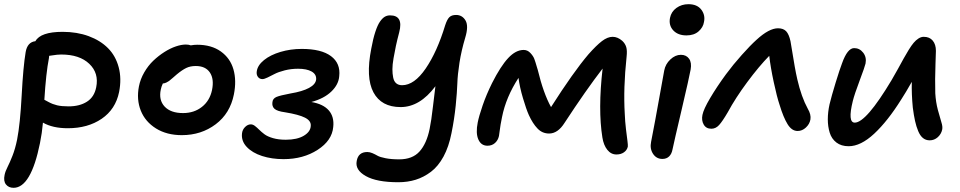

<svg xmlns="http://www.w3.org/2000/svg" viewBox="-26 -690 4609 922"><path d="M39.1 211.9Q15.6 211.9 2.7 195.8Q-10.3 179.7 -3.9 149.9Q-0.5 132.8 10.3 111.8Q21 90.8 33.9 58.1Q46.9 25.4 56.2 -20Q70.8 -94.2 78.1 -232.2Q85.4 -370.1 97.2 -439.9Q105.5 -487.8 144 -492.2Q168.9 -537.1 274.9 -537.1Q343.8 -537.1 399.9 -516.4Q456.1 -495.6 492.7 -458.7Q529.3 -421.9 543.9 -367.2Q558.6 -312.5 545.9 -248Q528.8 -165 462.2 -119.6Q395.5 -74.2 299.8 -74.2Q227.1 -74.2 180.2 -101.1Q175.8 -50.8 166 -2.9Q122.6 211.9 39.1 211.9ZM209 -411.1Q194.8 -338.4 187 -210.9Q189.5 -210 208 -199.7Q226.6 -189.5 248.3 -184.3Q270 -179.2 303.2 -179.2Q356.4 -179.2 391.6 -201.7Q426.8 -224.1 436 -271Q449.7 -338.9 402.8 -383.5Q356 -428.2 268.1 -428.2Q258.3 -428.2 248.3 -427.2Q238.3 -426.3 226.8 -424.3Q215.3 -422.4 210 -421.9Q210 -419.9 209.5 -416.3Q209 -412.6 209 -411.1Z M847.2 -41Q774.9 -41 723.1 -73.2Q671.4 -105.5 650.1 -158.7Q628.9 -211.9 641.1 -274.9Q647.9 -310.1 666.7 -342.5Q685.5 -375 710.4 -398.7Q735.4 -422.4 763.4 -440.2Q791.5 -458 818.1 -467Q844.7 -476.1 866.2 -476.1Q880.9 -476.1 890.1 -472.2Q906.7 -475.1 920.9 -475.1Q989.3 -475.1 1034.4 -442.9Q1079.6 -410.6 1095 -356.9Q1110.4 -303.2 1097.2 -236.8Q1079.1 -145.5 1009.8 -93.3Q940.4 -41 847.2 -41ZM746.1 -259.8Q735.4 -209.5 764.6 -178.2Q793.9 -147 853 -147Q906.2 -147 943.8 -176.8Q981.4 -206.5 992.2 -257.8Q1002.9 -310.5 981.9 -341.8Q960.9 -373 914.1 -373Q887.7 -373 868.2 -363.5Q848.6 -354 823.2 -333Q816.9 -327.6 803.5 -315.9Q790 -304.2 785.6 -301Q781.2 -297.9 772.9 -293.7Q764.6 -289.6 755.9 -289.1Q748.5 -272.9 746.1 -259.8Z M1335.4 74.2Q1279.3 74.2 1232.4 59.1Q1185.5 43.9 1158.7 15.4Q1131.8 -13.2 1136.2 -49.8Q1138.2 -67.4 1150.9 -80.1Q1163.6 -92.8 1178.2 -92.8Q1188.5 -92.8 1198.2 -85.2Q1208 -77.6 1218.8 -66.9Q1229.5 -56.2 1244.1 -45.2Q1258.8 -34.2 1285.2 -26.6Q1311.5 -19 1346.2 -19Q1400.9 -19 1433.1 -38.3Q1465.3 -57.6 1466.3 -85.9Q1468.3 -109.9 1438.5 -125Q1408.7 -140.1 1342.3 -150.9Q1305.2 -155.8 1292.2 -167.5Q1279.3 -179.2 1282.2 -199.2Q1283.7 -216.8 1301.5 -224.4Q1319.3 -231.9 1369.1 -241.2Q1425.8 -250.5 1458 -267.8Q1490.2 -285.2 1492.2 -309.1Q1493.7 -333.5 1470.2 -346.7Q1446.8 -359.9 1405.3 -359.9Q1371.6 -359.9 1341.1 -352.1Q1310.5 -344.2 1293 -335Q1275.4 -325.7 1259 -317.9Q1242.7 -310.1 1234.4 -310.1Q1220.2 -310.1 1212.4 -321Q1204.6 -332 1207 -347.2Q1210.9 -376.5 1241.7 -401.4Q1272.5 -426.3 1320.8 -440.7Q1369.1 -455.1 1423.3 -455.1Q1517.1 -455.1 1563.5 -420.4Q1609.9 -385.7 1603 -324.2Q1600.1 -284.2 1565.2 -250.5Q1530.3 -216.8 1469.2 -200.2Q1526.4 -190.4 1553 -159.7Q1579.6 -128.9 1574.2 -80.1Q1568.4 -15.1 1499.3 29.5Q1430.2 74.2 1335.4 74.2Z M1886.7 185.1Q1783.2 185.1 1730.7 155.5Q1678.2 126 1687 83Q1694.3 40 1737.8 40Q1749.5 40 1762.2 45.4Q1774.9 50.8 1786.6 57.6Q1798.3 64.5 1825.7 69.8Q1853 75.2 1891.1 75.2Q1954.6 75.2 1988.5 37.6Q2022.5 0 2037.1 -70.8Q2045.4 -110.4 2053.2 -179.4Q2061 -248.5 2064.9 -275.9Q1990.2 -175.8 1897.9 -175.8Q1805.2 -175.8 1767.3 -246.6Q1729.5 -317.4 1756.8 -456.1Q1765.6 -504.4 1776.4 -537.1Q1787.1 -569.8 1798.8 -586.4Q1810.5 -603 1821.8 -609.6Q1833 -616.2 1847.2 -616.2Q1912.1 -616.2 1891.1 -535.2Q1881.3 -498 1875.2 -469.7Q1869.1 -441.4 1863.8 -410.4Q1858.4 -379.4 1858.4 -357.7Q1858.4 -335.9 1862.1 -317.6Q1865.7 -299.3 1876.7 -290Q1887.7 -280.8 1904.8 -280.8Q1963.4 -280.8 2018.3 -361.1Q2073.2 -441.4 2111.8 -568.8Q2121.1 -597.2 2132.1 -607.7Q2143.1 -618.2 2164.1 -618.2Q2193.8 -618.2 2209.5 -591.6Q2225.1 -564.9 2208 -508.8Q2189.5 -446.8 2180.4 -388.7Q2171.4 -330.6 2170.2 -289.6Q2168.9 -248.5 2162.4 -183.3Q2155.8 -118.2 2142.1 -50.8Q2129.4 14.6 2103.8 61.8Q2078.1 108.9 2043.5 135Q2008.8 161.1 1970.2 173.1Q1931.6 185.1 1886.7 185.1Z M2314.9 9.8Q2284.2 9.8 2271 -20.5Q2257.8 -50.8 2268.1 -102.1Q2273.9 -131.8 2291.7 -183.8Q2309.6 -235.8 2336.9 -291Q2377.9 -372.1 2414.3 -411.1Q2450.7 -450.2 2488.8 -450.2Q2507.3 -450.2 2521 -435.5Q2534.7 -420.9 2539.8 -407.2Q2544.9 -393.6 2553.2 -364.7Q2555.2 -357.9 2556.2 -355Q2583.5 -241.7 2620.1 -175.8Q2727.5 -344.2 2799.8 -429.2Q2837.9 -472.2 2864.7 -492.7Q2891.6 -513.2 2916 -513.2Q2939.9 -513.2 2961.9 -494.1Q2976.1 -481 2981.2 -464.1Q2986.3 -447.3 2982.9 -417Q2966.8 -265.6 2974.1 -145Q2975.6 -106.4 2980 -69.6Q2984.4 -32.7 2987.1 -12.9Q2989.7 6.8 2988.8 14.2Q2984.9 31.2 2970.2 41.5Q2955.6 51.8 2934.1 51.8Q2908.2 51.8 2890.4 29.5Q2872.6 7.3 2866.7 -29.8Q2845.2 -164.1 2867.7 -360.8Q2787.6 -256.8 2685.1 -100.1Q2652.8 -48.8 2610.8 -48.8Q2578.1 -48.8 2555.2 -72.8Q2532.2 -96.7 2513.7 -137.2Q2501 -165.5 2485.4 -218.3Q2469.7 -271 2463.9 -315.9Q2403.8 -223.6 2384.8 -127.9Q2380.9 -109.9 2377.9 -91.6Q2375 -73.2 2373 -57.9Q2371.1 -42.5 2370.1 -37.1Q2365.7 -16.6 2351.1 -3.4Q2336.4 9.8 2314.9 9.8Z M3270.5 -520Q3229.5 -520 3207 -544.2Q3184.6 -568.4 3191.4 -604Q3197.3 -633.8 3222.2 -651.9Q3247.1 -669.9 3279.8 -669.9Q3321.8 -669.9 3341.8 -643.6Q3361.8 -617.2 3354.5 -584Q3350.6 -558.6 3328.6 -539.3Q3306.6 -520 3270.5 -520ZM3154.8 73.2Q3126 73.2 3109.9 48.6Q3093.8 23.9 3100.6 -8.8Q3121.1 -113.8 3138.7 -213.4Q3156.2 -313 3163.6 -351.1Q3169.4 -382.3 3193.1 -404.5Q3216.8 -426.8 3243.7 -426.8Q3269.5 -426.8 3283 -408Q3296.4 -389.2 3290.5 -356Q3283.7 -318.4 3247.1 -162.4Q3210.4 -6.3 3203.6 26.9Q3199.7 48.8 3187.3 61Q3174.8 73.2 3154.8 73.2Z M3390.1 -71.8Q3364.7 -71.8 3353.3 -91.8Q3341.8 -111.8 3347.2 -138.2Q3352.5 -165.5 3384.3 -219.2Q3416 -272.9 3460 -333Q3495.1 -380.4 3536.4 -426.5Q3577.6 -472.7 3606.9 -499Q3667 -554.2 3710 -554.2Q3735.8 -554.2 3749.3 -539.8Q3762.7 -525.4 3770 -492.2Q3772.5 -480 3778.3 -442.6Q3784.2 -405.3 3790.3 -370.8Q3796.4 -336.4 3802.7 -309.1Q3822.3 -224.1 3853 -168Q3869.6 -140.1 3865.7 -116.2Q3861.8 -94.2 3844 -77.6Q3826.2 -61 3804.2 -61Q3775.9 -61 3755.9 -93.8Q3735.8 -126.5 3717.8 -186Q3704.6 -225.1 3689.5 -295.9Q3674.3 -366.7 3668 -421.9Q3618.7 -371.6 3562.5 -295.9Q3506.3 -220.2 3468.8 -150.9Q3443.4 -107.4 3427.2 -89.6Q3411.1 -71.8 3390.1 -71.8Z M4049.3 12.2Q4013.7 12.2 3990.5 -5.6Q3967.3 -23.4 3958.3 -53Q3949.2 -82.5 3949.2 -116.9Q3949.2 -151.4 3957.5 -189Q3967.3 -229.5 3986.8 -293.2Q4006.3 -356.9 4017.6 -386.2Q4043.5 -459 4075.7 -459Q4102.1 -459 4119.1 -437Q4136.2 -415 4130.4 -384.8Q4127.4 -370.6 4102.3 -303.7Q4077.1 -236.8 4069.3 -205.1Q4043.5 -101.1 4078.6 -101.1Q4133.3 -101.1 4255.4 -305.2Q4269 -328.1 4285.9 -358.9Q4302.7 -389.6 4313.5 -409.2Q4324.2 -428.7 4337.6 -450.4Q4351.1 -472.2 4361.6 -484.6Q4372.1 -497.1 4384.5 -505.1Q4397 -513.2 4409.7 -513.2Q4438 -513.2 4453.1 -494.9Q4468.3 -476.6 4468.3 -445.8Q4467.8 -431.6 4466.3 -382.8Q4464.8 -334 4464.6 -310.3Q4464.4 -286.6 4465.3 -242.2Q4467.8 -199.2 4477.8 -161.9Q4487.8 -124.5 4494.6 -103Q4501.5 -81.5 4498.5 -67.9Q4494.1 -46.4 4477.3 -31.2Q4460.4 -16.1 4438.5 -16.1Q4419.9 -16.1 4406.2 -27.1Q4392.6 -38.1 4383.3 -60.3Q4374 -82.5 4368.2 -108.9Q4362.3 -135.3 4357.4 -172.9Q4351.1 -237.3 4352.5 -296.9Q4322.3 -243.7 4302.2 -212.9Q4236.8 -108.4 4172.1 -48.1Q4107.4 12.2 4049.3 12.2Z"/></svg>

Font: Shantell Sans Irregular Bouncy
Style: Italic
Weight: 500
Italic angle: -11.31°
Designer: Stephen Nixon, Anya Danilova, Shantell Martin
Foundry: Arrow Type
Version: Version 1.006;[9816181b4]